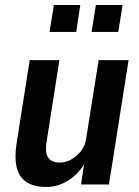

<svg xmlns="http://www.w3.org/2000/svg" viewBox="-20 -733 553 763"><path d="M164 10Q116 10 86 -9Q56 -28 46.5 -67.5Q37 -107 46 -164L98 -494H216L166 -175Q160 -142 164.5 -123Q169 -104 183 -95.5Q197 -87 217 -87Q242 -87 264.5 -100Q287 -113 303.5 -135Q320 -157 323 -186L372 -494H491L413 0H302L316 -93H322Q296 -45 254 -17.5Q212 10 164 10ZM344 -606 361 -713H467L450 -606ZM177 -606 194 -713H299L283 -606Z"/></svg>

Font: Nunito Sans 10pt Condensed
Style: Bold Italic
Weight: 700
Width: 3
Italic angle: -9°
Designer: Vernon Adams
Foundry: Vernon Adams
Version: Version 3.101;gftools[0.9.27]